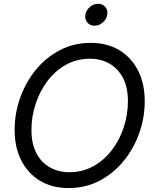

<svg xmlns="http://www.w3.org/2000/svg" viewBox="-20 -961 790 993"><path d="M335 11.7Q249.5 11.7 186.8 -26.1Q124 -64 89.8 -131.8Q55.7 -199.7 55.7 -288.6Q55.7 -374.5 84.2 -455.1Q112.8 -535.6 165.3 -599.9Q217.8 -664.1 290 -701.7Q362.3 -739.3 449.2 -739.3Q534.7 -739.3 597.4 -701.2Q660.2 -663.1 694.3 -595.5Q728.5 -527.8 728.5 -438Q728.5 -351.6 699.7 -271.2Q670.9 -190.9 618.2 -127Q565.4 -63 493.4 -25.6Q421.4 11.7 335 11.7ZM338.4 -70.3Q406.7 -70.3 462.6 -101.3Q518.6 -132.3 558.6 -184.8Q598.6 -237.3 620.1 -303Q641.6 -368.7 641.6 -438Q641.6 -509.3 616 -558.1Q590.3 -606.9 546.1 -632.1Q502 -657.2 445.8 -657.2Q377 -657.2 321 -626Q265.1 -594.7 225.3 -541.7Q185.5 -488.8 164.1 -423.1Q142.6 -357.4 142.6 -288.6Q142.6 -217.8 168 -169.2Q193.4 -120.6 237.8 -95.5Q282.2 -70.3 338.4 -70.3ZM468.8 -828.1Q445.3 -828.1 431.6 -844.7Q418 -861.3 421.4 -884.8Q425.3 -908.2 444.6 -924.8Q463.9 -941.4 487.3 -941.4Q510.7 -941.4 524.7 -924.8Q538.6 -908.2 534.7 -884.8Q531.2 -861.3 511.7 -844.7Q492.2 -828.1 468.8 -828.1Z"/></svg>

Font: Inter Display
Style: Italic
Weight: 400
Italic angle: -9.39999°
Designer: Rasmus Andersson
Foundry: rsms
Version: Version 4.000;git-a52131595